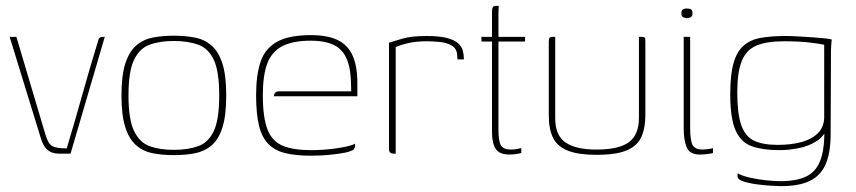

<svg xmlns="http://www.w3.org/2000/svg" viewBox="-20 -525 2926 656"><path d="M184 0Q167 0 155 -5Q143 -10 135 -20.5Q127 -31 121 -48L13 -399H36L135 -66Q144 -35 157.5 -26.5Q171 -18 208 -18Q236 -111 262 -204Q288 -297 316 -388Q317 -393 320.5 -396Q324 -399 330 -399H338L221 0Z M574 5Q536 5 503.5 -1Q471 -7 446.5 -27.5Q422 -48 408.5 -89Q395 -130 395 -199Q395 -268 408.5 -309Q422 -350 446.5 -370.5Q471 -391 503.5 -397Q536 -403 574 -403Q612 -403 644.5 -397Q677 -391 701.5 -370.5Q726 -350 739.5 -309Q753 -268 753 -199Q753 -129 739.5 -88Q726 -47 701.5 -27Q677 -7 644.5 -1Q612 5 574 5ZM574 -13Q622 -13 657 -25.5Q692 -38 710.5 -77.5Q729 -117 729 -199Q729 -281 710.5 -320.5Q692 -360 657 -372.5Q622 -385 574 -385Q526 -385 491.5 -372.5Q457 -360 438 -320.5Q419 -281 419 -199Q419 -117 438 -77.5Q457 -38 491.5 -25.5Q526 -13 574 -13Z M1043 7Q992 7 956 -1.5Q920 -10 897.5 -32.5Q875 -55 865 -95.5Q855 -136 855 -200Q855 -269 870.5 -314.5Q886 -360 927 -382.5Q968 -405 1042 -405Q1099 -405 1134 -388Q1169 -371 1185 -334.5Q1201 -298 1201 -241V-196H916Q916 -203 920 -208Q924 -213 934 -213H1180L1179 -246Q1177 -320 1146 -353Q1115 -386 1042 -386Q980 -386 944 -367Q908 -348 893 -307.5Q878 -267 878 -200Q878 -123 894 -82.5Q910 -42 946 -27Q982 -12 1043 -12Q1063 -12 1085 -13.5Q1107 -15 1128 -18Q1149 -21 1166.5 -25Q1184 -29 1193 -34V-26Q1193 -19 1187.5 -14Q1182 -9 1162 -4Q1137 1 1106 4Q1075 7 1043 7Z M1332 0H1326Q1318 0 1313.5 -3.5Q1309 -7 1309 -16V-379Q1327 -385 1356.5 -393.5Q1386 -402 1438 -402Q1482 -402 1508 -395Q1534 -388 1546 -376.5Q1558 -365 1561.5 -351Q1565 -337 1565 -322H1543L1542 -336Q1541 -359 1524 -369Q1507 -379 1483.5 -381.5Q1460 -384 1438 -384Q1403 -384 1376 -378Q1349 -372 1332 -364Z M1721 3Q1700 3 1687 -4Q1674 -11 1667.5 -28.5Q1661 -46 1661 -76V-383H1625V-399H1661V-484Q1661 -493 1662.5 -497.5Q1664 -502 1667 -503.5Q1670 -505 1674 -505H1684Q1684 -505 1683.5 -498Q1683 -491 1683 -476V-399H1774V-383H1683V-82Q1683 -43 1691.5 -28.5Q1700 -14 1725 -14Q1737 -14 1747 -16Q1757 -18 1761 -19V-2Q1756 -1 1745.5 1Q1735 3 1721 3Z M1877 -399V-121Q1877 -62 1912.5 -38Q1948 -14 2018 -14Q2095 -14 2129 -39.5Q2163 -65 2163 -122V-399Q2164 -399 2165.5 -399Q2167 -399 2168 -399Q2169 -399 2170.5 -399Q2172 -399 2173 -399Q2179 -399 2181.5 -397.5Q2184 -396 2184.5 -392.5Q2185 -389 2185 -382V-132Q2185 -88 2171.5 -57.5Q2158 -27 2122 -11.5Q2086 4 2018 4Q1958 4 1922 -9.5Q1886 -23 1870.5 -52.5Q1855 -82 1855 -131V-382Q1855 -392 1857.5 -395.5Q1860 -399 1867 -399Q1870 -399 1872 -399Q1874 -399 1877 -399Z M2371 3Q2337 3 2326.5 -21Q2316 -45 2316 -86V-399H2338V-89Q2338 -43 2347 -28.5Q2356 -14 2380 -14Q2385 -14 2398.5 -15.5Q2412 -17 2416 -19V-2Q2413 -1 2406 0Q2399 1 2390 2Q2381 3 2371 3ZM2327 -463Q2321 -463 2314.5 -466Q2308 -469 2308 -479Q2308 -490 2313.5 -493Q2319 -496 2326 -496Q2334 -496 2340 -493.5Q2346 -491 2346 -479Q2346 -469 2339.5 -466Q2333 -463 2327 -463Z M2648 111Q2638 111 2614 109.5Q2590 108 2564 104.5Q2538 101 2519 94.5Q2500 88 2500 78Q2500 76 2500 72.5Q2500 69 2500 67Q2516 76 2542.5 82Q2569 88 2597.5 91Q2626 94 2646 94Q2705 94 2738.5 76Q2772 58 2785.5 15.5Q2799 -27 2796 -98L2810 -99Q2800 -63 2772.5 -44.5Q2745 -26 2710 -19Q2675 -12 2643 -12Q2587 -12 2549.5 -25Q2512 -38 2493.5 -79Q2475 -120 2475 -203Q2475 -269 2486 -308.5Q2497 -348 2520 -368.5Q2543 -389 2578.5 -395.5Q2614 -402 2663 -402Q2684 -402 2708.5 -400.5Q2733 -399 2756.5 -397.5Q2780 -396 2797.5 -394Q2815 -392 2822 -390Q2821 -386 2820 -371Q2819 -356 2819 -337Q2819 -318 2819 -302L2818 -66Q2818 -3 2801 36Q2784 75 2747 93Q2710 111 2648 111ZM2637 -30Q2683 -30 2718 -39.5Q2753 -49 2774 -69.5Q2795 -90 2796 -123V-372Q2785 -375 2748 -379.5Q2711 -384 2660 -384Q2600 -384 2565 -369.5Q2530 -355 2514.5 -317Q2499 -279 2499 -209Q2499 -137 2512.5 -98Q2526 -59 2556 -44.5Q2586 -30 2637 -30Z"/></svg>

Font: Genos Thin Thin
Style: Regular
Weight: 250
Version: Version 1.010